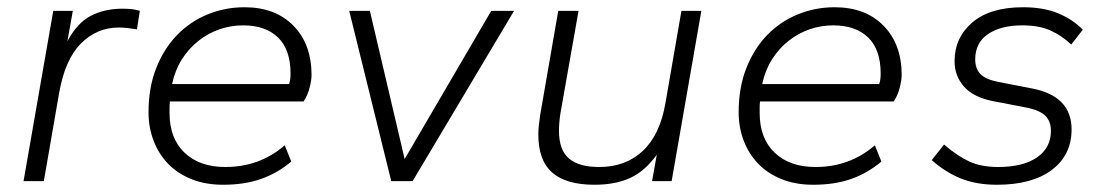

<svg xmlns="http://www.w3.org/2000/svg" viewBox="-20 -500 3054 530"><path d="M45 0 127 -470H181L166 -386Q193 -437 231 -456.5Q269 -476 318 -476Q349 -476 366 -470L358 -419Q345 -421 333 -422.5Q321 -424 308 -424Q247 -424 203 -379.5Q159 -335 143 -242L101 0Z M596 10Q547 10 508.5 -5.5Q470 -21 444 -48Q418 -75 404 -111.5Q390 -148 390 -190Q390 -258 411 -311.5Q432 -365 468 -402.5Q504 -440 552.5 -460Q601 -480 655 -480Q740 -480 790 -429Q840 -378 840 -293Q840 -279 834.5 -257.5Q829 -236 818 -220H449Q448 -212 448 -204Q448 -196 448 -188Q448 -118 489.5 -78.5Q531 -39 602 -39Q697 -39 766 -99L784 -54Q746 -22 700.5 -6Q655 10 596 10ZM651 -430Q617 -430 585.5 -419Q554 -408 527.5 -387Q501 -366 482 -336Q463 -306 455 -268H778Q782 -279 782 -297Q782 -363 747.5 -396.5Q713 -430 651 -430Z M1060 0 944 -470H1001L1097 -61L1336 -470H1399L1119 0Z M1621 10Q1543 10 1504.5 -23.5Q1466 -57 1466 -129Q1466 -141 1467.5 -154.5Q1469 -168 1471 -182L1521 -470H1577L1527 -187Q1525 -174 1524 -162Q1523 -150 1523 -139Q1523 -86 1550.5 -62.5Q1578 -39 1634 -39Q1707 -39 1754.5 -83.5Q1802 -128 1817 -216L1861 -470H1916L1834 0H1780L1793 -73Q1761 -28 1720 -9Q1679 10 1621 10Z M2225 10Q2176 10 2137.5 -5.5Q2099 -21 2073 -48Q2047 -75 2033 -111.5Q2019 -148 2019 -190Q2019 -258 2040 -311.5Q2061 -365 2097 -402.5Q2133 -440 2181.5 -460Q2230 -480 2284 -480Q2369 -480 2419 -429Q2469 -378 2469 -293Q2469 -279 2463.5 -257.5Q2458 -236 2447 -220H2078Q2077 -212 2077 -204Q2077 -196 2077 -188Q2077 -118 2118.5 -78.5Q2160 -39 2231 -39Q2326 -39 2395 -99L2413 -54Q2375 -22 2329.5 -6Q2284 10 2225 10ZM2280 -430Q2246 -430 2214.5 -419Q2183 -408 2156.5 -387Q2130 -366 2111 -336Q2092 -306 2084 -268H2407Q2411 -279 2411 -297Q2411 -363 2376.5 -396.5Q2342 -430 2280 -430Z M2732 10Q2675 10 2632 -7.5Q2589 -25 2552 -58L2586 -101Q2622 -70 2655 -54.5Q2688 -39 2735 -39Q2804 -39 2842.5 -65.5Q2881 -92 2881 -139Q2881 -164 2866.5 -179.5Q2852 -195 2814 -203L2720 -221Q2666 -232 2640.5 -261.5Q2615 -291 2615 -331Q2615 -396 2664 -438Q2713 -480 2804 -480Q2861 -480 2901.5 -463Q2942 -446 2969 -418L2937 -377Q2912 -401 2880.5 -415.5Q2849 -430 2802 -430Q2743 -430 2707.5 -406Q2672 -382 2672 -336Q2672 -311 2686 -296Q2700 -281 2735 -274L2828 -256Q2938 -235 2938 -143Q2938 -72 2883.5 -31Q2829 10 2732 10Z"/></svg>

Font: Celebes Light
Style: Italic
Weight: 300
Italic angle: -10°
Designer: Anugrah Pasau
Foundry: Lafontype
Version: Version 1.000; ttfautohint (v1.8.4)